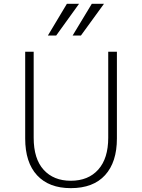

<svg xmlns="http://www.w3.org/2000/svg" viewBox="-20 -978 750 1016"><path d="M113.3 -245.1V-704.1H158.2V-249Q158.2 -137.7 210.9 -79.6Q263.7 -21.5 354.5 -21.5Q447.3 -21.5 500 -80.6Q552.7 -139.6 552.7 -249V-704.1H598.6V-245.1Q598.6 -120.1 536.1 -51.3Q473.6 17.6 354.5 17.6Q239.3 17.6 176.3 -50.3Q113.3 -118.2 113.3 -245.1ZM364.3 -790 465.8 -958H530.3L408.2 -790ZM233.4 -790 334 -958H398.4L277.3 -790Z"/></svg>

Font: Gothic A1 ExtraLight
Style: Regular
Weight: 275
Designer: HanYang I&C Co.,Ltd.
Foundry: HanYang I&C Co.,Ltd.
Version: Version 2.50